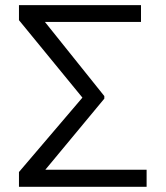

<svg xmlns="http://www.w3.org/2000/svg" viewBox="-20 -716 635 736"><path d="M542 0H52.7V-56.6L295.9 -341.8L52.7 -638.7V-696.3H520.5V-631.8H152.3L379.9 -347.7V-337.9L153.8 -65.4H542Z"/></svg>

Font: Pretendard JP Light
Style: Regular
Weight: 300
Designer: Base glyphs from Inter by Rasmus Andersson; Hangeul glyphs from Noto Sans CJK(Source Han Sans) by Jang Soo-young and Kan
Foundry: Kil Hyung-jin
Version: Version 1.309